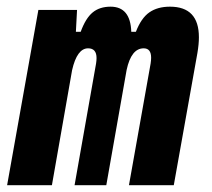

<svg xmlns="http://www.w3.org/2000/svg" viewBox="-20 -547 626 567"><path d="M207.5 -517.6 204.1 -453.1H218.3Q232.9 -493.2 253.7 -510.3Q274.4 -527.3 306.6 -527.3Q365.2 -527.3 367.7 -453.1H381.3Q397 -493.7 421.1 -510.5Q445.3 -527.3 481.9 -527.3Q567.4 -527.3 567.4 -437Q567.4 -416.5 563 -390.6L493.2 0H360.8L424.8 -359.4Q426.3 -369.1 426.3 -376.5Q426.3 -404.3 404.3 -404.3Q367.7 -404.3 354 -340.8L293.9 0H200.2L263.7 -359.4Q265.1 -368.2 265.1 -375.5Q265.1 -404.3 240.2 -404.3Q207.5 -404.3 192.9 -339.8L133.3 0H1L93.3 -517.6Z"/></svg>

Font: CaskaydiaCove NF
Style: Bold Italic
Weight: 700
Italic angle: -10°
Designer: Aaron Bell
Foundry: Saja Typeworks
Version: Version 2111.001; VTT 6.35;Nerd Fonts 3.2.1